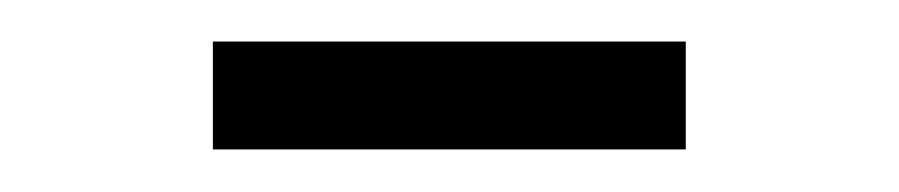

<svg xmlns="http://www.w3.org/2000/svg" viewBox="-20 -514 431 92"><path d="M82 -494.1H308.6V-442.4H82Z"/></svg>

Font: Markazi Text
Style: Regular
Weight: 400
Designer: Borna Izadpanah (Arabic designer), Fiona Ross (Arabic design director) and Florian Runge (Latin designer)
Foundry: Borna Izadpanah and Florian Runge
Version: Version 1.000